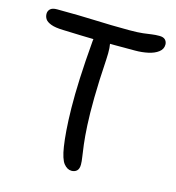

<svg xmlns="http://www.w3.org/2000/svg" viewBox="-108 -803 832 908"><g transform="rotate(15 308.5 -349.0)"><path d="M324 13Q303 13 286 -8Q269 -29 260 -88Q255 -120 251.5 -166Q248 -212 247 -274.5Q246 -337 249.5 -418.5Q253 -500 262 -606Q264 -629 273.5 -642.5Q283 -656 299 -656Q330 -656 340.5 -630Q351 -604 347 -538Q340 -428 339 -348.5Q338 -269 341 -214Q344 -159 348.5 -122.5Q353 -86 356.5 -64Q360 -42 360 -27Q360 -6 350 3.5Q340 13 324 13ZM468 -614Q413 -614 367.5 -614Q322 -614 282 -615Q242 -616 201.5 -617Q161 -618 114 -620Q75 -621 54 -629Q33 -637 25.5 -648.5Q18 -660 18 -674Q18 -688 28 -697.5Q38 -707 61 -707Q119 -707 164 -706Q209 -705 248.5 -703.5Q288 -702 328 -701Q368 -700 415 -700Q459 -700 483 -703Q507 -706 524 -708.5Q541 -711 561 -711Q581 -711 590 -701.5Q599 -692 599 -678Q599 -656 580 -641.5Q561 -627 531 -620.5Q501 -614 468 -614Z"/></g></svg>

Font: Shantell Sans
Style: Regular
Weight: 400
Designer: Stephen Nixon, Anya Danilova, Shantell Martin
Foundry: Arrow Type
Version: Version 1.008;[ac192a2d6]